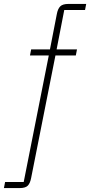

<svg xmlns="http://www.w3.org/2000/svg" viewBox="-85 -760 460 980"><path d="M74 148Q69 175 57 187.5Q45 200 15 200H-65L-59 169H36L164 -477H68L74 -508H170L205 -688Q210 -715 222.5 -727.5Q235 -740 265 -740H355L349 -709H243L204 -508H308L302 -477H198Z"/></svg>

Font: IBM Plex Sans ExtLt
Style: Italic
Weight: 200
Italic angle: -11°
Designer: Mike Abbink, Paul van der Laan, Pieter van Rosmalen
Foundry: Bold Monday
Version: Version 3.005